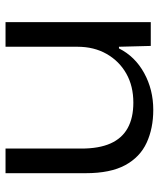

<svg xmlns="http://www.w3.org/2000/svg" viewBox="40 -605 574 694"><g transform="rotate(-90 327.0 -258.0)"><path d="M277 9Q210 9 158 -15Q106 -39 77 -92.5Q48 -146 48 -235V-525H137V-251Q137 -187 155.5 -145.5Q174 -104 211 -83.5Q248 -63 303 -63Q363 -63 408 -88.5Q453 -114 479 -159.5Q505 -205 505 -265V-525H594V0H508L505 -115H499Q470 -57 410 -24Q350 9 277 9Z"/></g></svg>

Font: Mona Sans Expanded
Style: Regular
Weight: 400
Width: 7
Designer: Deni Anggara
Foundry: GitHub
Version: Version 2.000